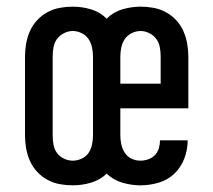

<svg xmlns="http://www.w3.org/2000/svg" viewBox="-20 -548 640 576"><path d="M198 8Q179 8 159.5 4.5Q140 1 122.5 -8.5Q105 -18 91.5 -32.5Q78 -47 70 -65Q62 -83 58.5 -102.5Q55 -122 55 -142V-378Q55 -398 58.5 -417.5Q62 -437 70 -455Q78 -473 91.5 -487.5Q105 -502 122.5 -511.5Q140 -521 159.5 -524.5Q179 -528 198 -528Q226 -528 253 -520Q280 -512 300 -492Q320 -512 347 -520Q374 -528 402 -528Q421 -528 440.5 -524.5Q460 -521 477.5 -511.5Q495 -502 508.5 -487.5Q522 -473 530 -455Q538 -437 541.5 -417.5Q545 -398 545 -378V-223H341V-142Q341 -128 344 -114.5Q347 -101 354.5 -89.5Q362 -78 374.5 -72Q387 -66 401 -66Q413 -66 424.5 -70Q436 -74 444.5 -82.5Q453 -91 456.5 -103Q460 -115 460 -127H543Q543 -99 533 -72.5Q523 -46 503 -27Q483 -8 456 0Q429 8 401 8Q374 8 347 0Q320 -8 300 -27Q280 -8 253 0Q226 8 198 8ZM341 -297H462V-378Q462 -392 459.5 -406Q457 -420 449 -431Q441 -442 428 -448.5Q415 -455 402 -455Q388 -455 375 -448.5Q362 -442 354.5 -431Q347 -420 344 -406Q341 -392 341 -378ZM198 -66Q212 -66 225 -72Q238 -78 245.5 -89Q253 -100 256 -114Q259 -128 259 -142V-378Q259 -392 256 -406Q253 -420 245.5 -431Q238 -442 225 -448.5Q212 -455 198 -455Q185 -455 172 -448.5Q159 -442 151 -431Q143 -420 140.5 -406Q138 -392 138 -378V-142Q138 -128 140.5 -114Q143 -100 151 -89Q159 -78 172 -72Q185 -66 198 -66Z"/></svg>

Font: Iosevka Fixed Extended
Style: Regular
Weight: 400
Width: 7
Monospace: yes
Designer: Belleve Invis
Foundry: Belleve Invis
Version: Version 24.1.1; ttfautohint (v1.8.4)